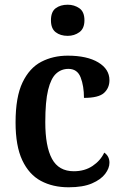

<svg xmlns="http://www.w3.org/2000/svg" viewBox="-20 -784 519 814"><path d="M271 10Q204 10 153.5 -17Q103 -44 74.5 -104.5Q46 -165 46 -265Q46 -373 75.5 -434.5Q105 -496 155 -522Q205 -548 267 -548Q349 -548 396.5 -519.5Q444 -491 444 -444Q444 -411 421 -390Q398 -369 336 -369Q336 -419 322 -455.5Q308 -492 270 -492Q240 -492 218 -472Q196 -452 184 -403Q172 -354 172 -266Q172 -163 200.5 -110.5Q229 -58 293 -58Q339 -58 372.5 -80.5Q406 -103 422 -137Q444 -122 444 -94Q444 -71 426 -47Q408 -23 370 -6.5Q332 10 271 10ZM267 -632Q236 -632 216 -647.5Q196 -663 196 -698Q196 -734 216 -749Q236 -764 267 -764Q295 -764 316.5 -749Q338 -734 338 -698Q338 -663 316.5 -647.5Q295 -632 267 -632Z"/></svg>

Font: Noto Serif SemiCondensed SemiBold
Style: Regular
Weight: 600
Width: 4
Designer: Monotype Design Team
Foundry: Monotype Imaging Inc.
Version: Version 2.013; ttfautohint (v1.8.4.7-5d5b)